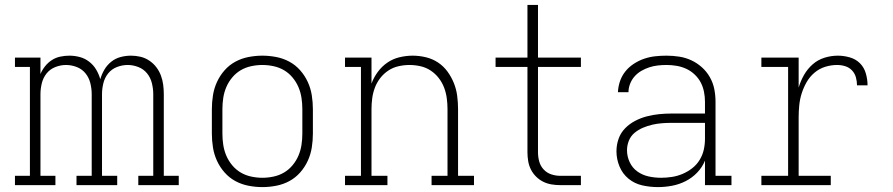

<svg xmlns="http://www.w3.org/2000/svg" viewBox="-20 -755 3640 783"><path d="M41 0V-38H102V-482H41V-520H145V-453Q152 -470 164 -485Q176 -500 191.5 -510Q207 -520 225.5 -524Q244 -528 263 -528Q284 -528 305 -522.5Q326 -517 343.5 -503.5Q361 -490 372 -471.5Q383 -453 389 -432Q395 -453 406 -471.5Q417 -490 434 -503.5Q451 -517 472 -522.5Q493 -528 514 -528Q534 -528 553 -523.5Q572 -519 588.5 -508Q605 -497 617 -481.5Q629 -466 636 -447.5Q643 -429 645.5 -409.5Q648 -390 648 -371V-38H709V0H544V-38H605V-371Q605 -393 599.5 -415.5Q594 -438 580 -455.5Q566 -473 544.5 -481.5Q523 -490 501 -490Q478 -490 456.5 -481.5Q435 -473 421 -455.5Q407 -438 401.5 -415.5Q396 -393 396 -371V-38H458V0H292V-38H354V-371Q354 -393 348.5 -415.5Q343 -438 329 -455.5Q315 -473 293.5 -481.5Q272 -490 249 -490Q227 -490 205.5 -481.5Q184 -473 170 -455.5Q156 -438 150.5 -415.5Q145 -393 145 -371V-38H206V0Z M1050 8Q1022 8 993.5 2.5Q965 -3 940 -16.5Q915 -30 896 -51.5Q877 -73 865 -99Q853 -125 848.5 -153.5Q844 -182 844 -210V-310Q844 -338 848.5 -366.5Q853 -395 865 -421Q877 -447 896 -468.5Q915 -490 940 -503.5Q965 -517 993.5 -522.5Q1022 -528 1050 -528Q1078 -528 1106.5 -522.5Q1135 -517 1160 -503.5Q1185 -490 1204 -468.5Q1223 -447 1235 -421Q1247 -395 1251.5 -366.5Q1256 -338 1256 -310V-210Q1256 -182 1251.5 -153.5Q1247 -125 1235 -99Q1223 -73 1204 -51.5Q1185 -30 1160 -16.5Q1135 -3 1106.5 2.5Q1078 8 1050 8ZM1050 -30Q1073 -30 1096 -35Q1119 -40 1138.5 -51.5Q1158 -63 1173 -81Q1188 -99 1197 -120Q1206 -141 1209.5 -164Q1213 -187 1213 -210V-310Q1213 -333 1209.5 -356Q1206 -379 1197 -400Q1188 -421 1173 -439Q1158 -457 1138.5 -468.5Q1119 -480 1096 -485Q1073 -490 1050 -490Q1027 -490 1004 -485Q981 -480 961.5 -468.5Q942 -457 927 -439Q912 -421 903 -400Q894 -379 890.5 -356Q887 -333 887 -310V-210Q887 -187 890.5 -164Q894 -141 903 -120Q912 -99 927 -81Q942 -63 961.5 -51.5Q981 -40 1004 -35Q1027 -30 1050 -30Z M1387 0V-38H1452V-482H1387V-520H1495V-414Q1504 -439 1520.5 -461.5Q1537 -484 1559.5 -499.5Q1582 -515 1609 -521.5Q1636 -528 1663 -528Q1690 -528 1717 -521.5Q1744 -515 1766.5 -500Q1789 -485 1805 -463Q1821 -441 1831 -416Q1841 -391 1844.5 -364Q1848 -337 1848 -310V-38H1913V0H1740V-38H1805V-310Q1805 -332 1802 -354.5Q1799 -377 1791 -398Q1783 -419 1769 -437Q1755 -455 1736 -467.5Q1717 -480 1694.5 -485Q1672 -490 1650 -490Q1628 -490 1605.5 -485Q1583 -480 1564 -467.5Q1545 -455 1531 -437Q1517 -419 1509 -398Q1501 -377 1498 -354.5Q1495 -332 1495 -310V-38H1560V0Z M2265 0Q2247 0 2229 -3Q2211 -6 2195 -14Q2179 -22 2166 -35Q2153 -48 2145 -64Q2137 -80 2134 -98Q2131 -116 2131 -134V-482H2001V-520H2131V-735H2174V-520H2349V-482H2174V-134Q2174 -115 2179 -96.5Q2184 -78 2197 -64Q2210 -50 2228 -44Q2246 -38 2265 -38H2349V0Z M2663 8Q2631 8 2599.5 1Q2568 -6 2543.5 -26Q2519 -46 2506.5 -76Q2494 -106 2494 -138Q2494 -164 2502.5 -188.5Q2511 -213 2529 -231.5Q2547 -250 2570 -262Q2593 -274 2618 -280.5Q2643 -287 2668.5 -289.5Q2694 -292 2720 -292H2855V-340Q2855 -360 2851 -380.5Q2847 -401 2837.5 -419Q2828 -437 2812.5 -451.5Q2797 -466 2778.5 -474.5Q2760 -483 2739.5 -486.5Q2719 -490 2698 -490Q2680 -490 2662.5 -488Q2645 -486 2628 -480.5Q2611 -475 2595.5 -466Q2580 -457 2568 -443.5Q2556 -430 2549.5 -413Q2543 -396 2543 -379H2500Q2501 -402 2508.5 -424Q2516 -446 2530.5 -464Q2545 -482 2565 -495Q2585 -508 2607 -515.5Q2629 -523 2652 -525.5Q2675 -528 2698 -528Q2724 -528 2750 -524Q2776 -520 2799.5 -509Q2823 -498 2842.5 -480.5Q2862 -463 2875 -440Q2888 -417 2893 -391.5Q2898 -366 2898 -340V-38H2963V0H2855V-100Q2844 -73 2823.5 -51.5Q2803 -30 2776.5 -16.5Q2750 -3 2721 2.5Q2692 8 2663 8ZM2676 -30Q2698 -30 2720.5 -33.5Q2743 -37 2764 -46Q2785 -55 2803 -69Q2821 -83 2833 -102.5Q2845 -122 2850 -144Q2855 -166 2855 -189V-254H2720Q2700 -254 2680 -252.5Q2660 -251 2640.5 -246.5Q2621 -242 2602 -234Q2583 -226 2567.5 -213Q2552 -200 2544.5 -181Q2537 -162 2537 -142Q2537 -117 2548 -93.5Q2559 -70 2579.5 -55.5Q2600 -41 2625 -35.5Q2650 -30 2676 -30Z M3085 0V-38H3194V-482H3085V-520H3237V-398Q3245 -425 3259 -449.5Q3273 -474 3294 -492.5Q3315 -511 3342 -519.5Q3369 -528 3397 -528Q3421 -528 3445.5 -521Q3470 -514 3487 -497Q3504 -480 3511 -455.5Q3518 -431 3518 -407H3475Q3475 -423 3470.5 -439.5Q3466 -456 3454.5 -468Q3443 -480 3427 -485Q3411 -490 3394 -490Q3369 -490 3345 -482.5Q3321 -475 3301.5 -458.5Q3282 -442 3269.5 -420Q3257 -398 3249.5 -374.5Q3242 -351 3239.5 -326Q3237 -301 3237 -276V-38H3368V0Z"/></svg>

Font: Iosevka Etoile Extralight
Style: Regular
Weight: 200
Designer: Belleve Invis
Foundry: Belleve Invis
Version: Version 22.1.2; ttfautohint (v1.8.4)